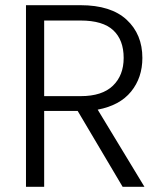

<svg xmlns="http://www.w3.org/2000/svg" viewBox="-20 -719 627 739"><path d="M452 0 279 -292H150V0H80V-699H290Q407 -699 467.5 -643Q528 -587 528 -496Q528 -420 484.5 -366.5Q441 -313 356 -297L536 0ZM150 -349H291Q373 -349 414.5 -389Q456 -429 456 -496Q456 -565 416 -602.5Q376 -640 290 -640H150Z"/></svg>

Font: A Bank Premium Light
Style: Regular
Weight: 300
Designer: Ninad Kale (Devanagari), Jonny Pinhorn (Latin), Htun Naung (Myanmar)
Foundry: Indian Type Foundry
Version: 4.004